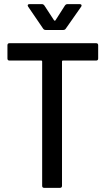

<svg xmlns="http://www.w3.org/2000/svg" viewBox="-20 -909 528 929"><path d="M455 -690V-626Q455 -616 445 -616H284Q280 -616 280 -612V-10Q280 0 270 0H194Q184 0 184 -10V-612Q184 -616 180 -616H26Q16 -616 16 -626V-690Q16 -700 26 -700H445Q455 -700 455 -690ZM114 -882Q114 -889 123 -889H183Q190 -889 195 -882L242 -810Q243 -809 245 -809Q247 -809 248 -810L294 -882Q299 -889 306 -889H366Q372 -889 374 -885.5Q376 -882 373 -877L298 -770Q294 -764 286 -764H201Q193 -764 189 -770L116 -877Z"/></svg>

Font: Barlow Semi Condensed Medium
Style: Regular
Weight: 500
Width: 4
Designer: Jeremy Tribby
Foundry: Tribby Type
Version: Version 1.422; ttfautohint (v1.8)